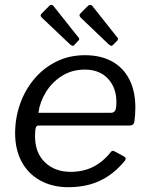

<svg xmlns="http://www.w3.org/2000/svg" viewBox="-20 -770 621 800"><path d="M265 10Q198 10 147.5 -18Q97 -46 70 -96.5Q43 -147 43 -215Q43 -277 63 -335Q83 -393 121 -439Q159 -485 213 -512.5Q267 -540 334 -540Q399 -540 446 -514.5Q493 -489 518.5 -440Q544 -391 544 -322Q544 -308 543 -293.5Q542 -279 540 -264Q539 -256 534 -251.5Q529 -247 519 -247H140Q132 -247 129 -237.5Q126 -228 126 -202Q126 -133 167.5 -93.5Q209 -54 274 -54Q327 -54 368.5 -75Q410 -96 443 -138Q447 -142 451 -141.5Q455 -141 458 -139L497 -118Q508 -112 501 -101Q468 -61 432 -37Q396 -13 355 -1.5Q314 10 265 10ZM443 -300Q453 -300 459 -308Q465 -316 465 -345Q465 -404 430 -442Q395 -480 333 -480Q280 -480 238.5 -454Q197 -428 171.5 -386.5Q146 -345 140 -300ZM187 -747Q190 -750 195 -749.5Q200 -749 202 -746L306 -615Q309 -613 310 -609Q311 -605 307 -601L289 -582Q285 -578 281 -579.5Q277 -581 272 -585L157 -694Q144 -704 153 -713ZM348 -747Q352 -750 357 -749.5Q362 -749 364 -746L468 -615Q471 -613 471.5 -609Q472 -605 469 -601L450 -582Q446 -578 442 -579.5Q438 -581 433 -585L319 -694Q306 -705 315 -714Z"/></svg>

Font: Libre Franklin
Style: Italic
Weight: 400
Italic angle: -8°
Designer: Pablo Impallari, Rodrigo Fuenzalida, Nhung Nguyen
Foundry: Impallari Type
Version: Version 3.000